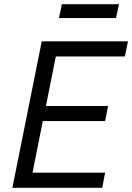

<svg xmlns="http://www.w3.org/2000/svg" viewBox="-20 -895 630 915"><path d="M261 -809 275 -875H547L533 -809ZM467 0H39L179 -698H590L575 -626H246L199 -390H495L481 -318H184L135 -72H481Z"/></svg>

Font: Aneliza
Style: Italic
Weight: 400
Italic angle: -11.31°
Designer: Mike Abbink, Paul van der Laan, Pieter van Rosmalen
Foundry: Bold Monday
Version: Version 3.0